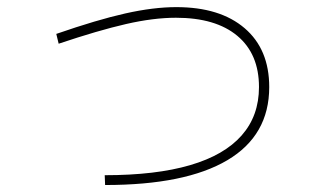

<svg xmlns="http://www.w3.org/2000/svg" viewBox="-20 -579 920 542"><path d="M275.6 -84.4Q420 -84.4 516.7 -112.8Q613.3 -141.1 662.2 -196.7Q711.1 -252.2 711.1 -333.3Q711.1 -426.7 650 -477.8Q588.9 -528.9 476.7 -528.9Q413.3 -528.9 335.6 -511.1Q257.8 -493.3 145.6 -455.6L138.9 -483.3Q254.4 -523.3 333.9 -541.1Q413.3 -558.9 477.8 -558.9Q601.1 -558.9 670.6 -499.4Q740 -440 740 -333.3Q740 -196.7 621.7 -126.7Q503.3 -56.7 276.7 -56.7Z"/></svg>

Font: Paperlogy 1 Thin
Style: Regular
Weight: 250
Designer: redesigned by Lee Juim, glyphs from Gmarket Sans & Montserrat
Foundry: PT&
Version: Version 1.001